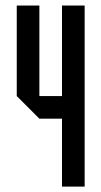

<svg xmlns="http://www.w3.org/2000/svg" viewBox="-20 -687 373 707"><path d="M291.7 0H208.3V-250H125L41.7 -333.3V-666.7H125V-333.3H208.3V-666.7H291.7Z"/></svg>

Font: Yulong
Style: Regular
Weight: 400
Designer: GGBotNet
Foundry: f0n7.com
Version: 1.00